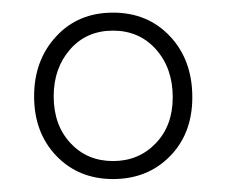

<svg xmlns="http://www.w3.org/2000/svg" viewBox="-20 -732 358 304"><path d="M159 -712Q214 -712 249.2 -674.5Q284.5 -637 284.5 -578Q284.5 -520.5 249 -484.5Q213.5 -448.5 159 -448.5Q104.5 -448.5 69.2 -485.2Q34 -522 34 -579.5Q34 -636.5 68.8 -674.2Q103.5 -712 159 -712ZM159 -683.5Q117 -683.5 91 -653.8Q65 -624 65 -579.5Q65 -534 91.5 -505.5Q118 -477 159 -477Q199.5 -477 226.5 -505Q253.5 -533 253.5 -578Q253.5 -624 227 -653.8Q200.5 -683.5 159 -683.5Z"/></svg>

Font: Fraunces 144pt Soft
Style: Regular
Weight: 400
Version: Version 1.000;[0bf87f6ff]